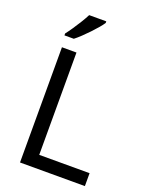

<svg xmlns="http://www.w3.org/2000/svg" viewBox="-171 -1031 867 1118"><g transform="rotate(20 262.0 -472.0)"><path d="M97 0V-714H187V-80H499V0ZM288 -934Q279 -920 262 -900Q245 -880 224.5 -858.5Q204 -837 183.5 -817.5Q163 -798 145 -784H87V-796Q102 -815 119.5 -841Q137 -867 154 -894.5Q171 -922 182 -944H288Z"/></g></svg>

Font: Noto Sans Gunjala Gondi
Style: Regular
Weight: 400
Designer: Ek Type
Foundry: Ek Type
Version: Version 1.004